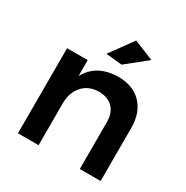

<svg xmlns="http://www.w3.org/2000/svg" viewBox="-173 -903 1011 1046"><g transform="rotate(30 333.0 -380.0)"><path d="M511.2 -709 382.8 -606 282.2 -616.2 386.2 -759.8ZM402.8 -540Q495.1 -540 548.1 -484.6Q601.1 -429.2 601.1 -334V0H470.2V-295.9Q470.2 -352.5 438.5 -384.8Q406.7 -417 351.1 -417Q286.6 -416.5 248.8 -373.5Q210.9 -330.6 210.9 -263.2V0H81.1V-535.2H210.9V-435.1Q266.6 -538.6 402.8 -540Z"/></g></svg>

Font: Montserrat-Arabic Medium
Style: Regular
Weight: 500
Designer: Mohamed Gaber
Foundry: Kief Type Foundry
Version: Version 5.008;PS 005.008;hotconv 1.0.88;makeotf.lib2.5.64775